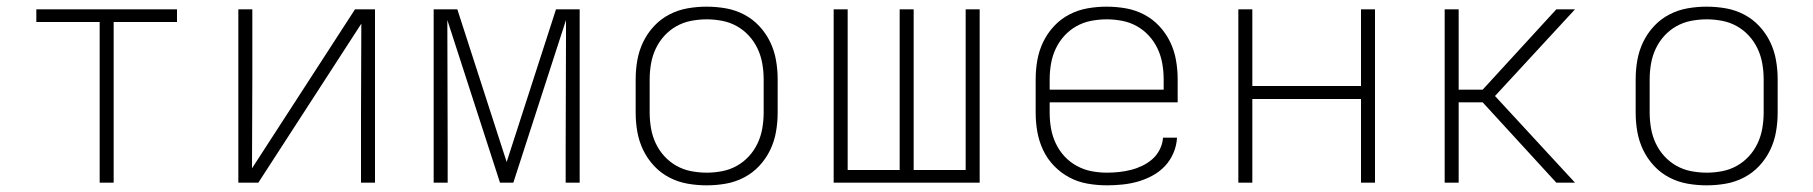

<svg xmlns="http://www.w3.org/2000/svg" viewBox="-20 -548 5440 576"><path d="M279 0V-482H89V-520H511V-482H321V0Z M695 0V-520H737V-312Q737 -245 736.5 -177.5Q736 -110 736 -43L1045 -520H1105V0H1063V-208Q1063 -275 1063.5 -342.5Q1064 -410 1064 -477L755 0Z M1281 0V-520H1352L1500 -62L1648 -520H1719V0H1677V-104Q1677 -189 1677.5 -274Q1678 -359 1678 -444V-488L1520 0H1480L1322 -488Q1322 -392 1322.5 -296Q1323 -200 1323 -104V0Z M2100 8Q2071 8 2042.5 3Q2014 -2 1988 -15.5Q1962 -29 1942 -50.5Q1922 -72 1909.5 -98Q1897 -124 1892 -152.5Q1887 -181 1887 -210V-310Q1887 -339 1892 -367.5Q1897 -396 1909.5 -422Q1922 -448 1942 -469.5Q1962 -491 1988 -504.5Q2014 -518 2042.5 -523Q2071 -528 2100 -528Q2129 -528 2157.5 -523Q2186 -518 2212 -504.5Q2238 -491 2258 -469.5Q2278 -448 2290.5 -422Q2303 -396 2308 -367.5Q2313 -339 2313 -310V-210Q2313 -181 2308 -152.5Q2303 -124 2290.5 -98Q2278 -72 2258 -50.5Q2238 -29 2212 -15.5Q2186 -2 2157.5 3Q2129 8 2100 8ZM2100 -30Q2123 -30 2146.5 -34.5Q2170 -39 2190.5 -50.5Q2211 -62 2227 -79.5Q2243 -97 2253 -118.5Q2263 -140 2267 -163.5Q2271 -187 2271 -210V-310Q2271 -333 2267 -356.5Q2263 -380 2253 -401.5Q2243 -423 2227 -440.5Q2211 -458 2190.5 -469.5Q2170 -481 2146.5 -485.5Q2123 -490 2100 -490Q2077 -490 2053.5 -485.5Q2030 -481 2009.5 -469.5Q1989 -458 1973 -440.5Q1957 -423 1947 -401.5Q1937 -380 1933 -356.5Q1929 -333 1929 -310V-210Q1929 -187 1933 -163.5Q1937 -140 1947 -118.5Q1957 -97 1973 -79.5Q1989 -62 2009.5 -50.5Q2030 -39 2053.5 -34.5Q2077 -30 2100 -30Z M2481 0V-520H2523V-38H2679V-520H2721V-38H2877V-520H2919V0Z M3301 8Q3272 8 3243 3Q3214 -2 3188.5 -15.5Q3163 -29 3142.5 -50Q3122 -71 3109.5 -97.5Q3097 -124 3092 -152.5Q3087 -181 3087 -210V-310Q3087 -339 3092 -367.5Q3097 -396 3109.5 -422Q3122 -448 3142 -469.5Q3162 -491 3188 -504.5Q3214 -518 3242.5 -523Q3271 -528 3300 -528Q3329 -528 3357.5 -523Q3386 -518 3412 -504.5Q3438 -491 3458 -469.5Q3478 -448 3490.5 -422Q3503 -396 3508 -367.5Q3513 -339 3513 -310V-241H3129V-210Q3129 -186 3133 -163Q3137 -140 3147 -118.5Q3157 -97 3173 -79.5Q3189 -62 3210 -50.5Q3231 -39 3254 -34.5Q3277 -30 3301 -30Q3319 -30 3337.5 -32Q3356 -34 3373.5 -38.5Q3391 -43 3407.5 -51Q3424 -59 3437.5 -71Q3451 -83 3459.5 -100Q3468 -117 3469 -135H3511Q3510 -112 3500.5 -89.5Q3491 -67 3475 -50Q3459 -33 3438 -21.5Q3417 -10 3394.5 -3.5Q3372 3 3348 5.5Q3324 8 3301 8ZM3471 -279V-310Q3471 -333 3467 -356.5Q3463 -380 3453 -401.5Q3443 -423 3427 -440.5Q3411 -458 3390.5 -469.5Q3370 -481 3346.5 -485.5Q3323 -490 3300 -490Q3277 -490 3253.5 -485.5Q3230 -481 3209.5 -469.5Q3189 -458 3173 -440.5Q3157 -423 3147 -401.5Q3137 -380 3133 -356.5Q3129 -333 3129 -310V-279Z M3695 0V-520H3737V-290H4063V-520H4105V0H4063V-251H3737V0Z M4314 0V-520H4356V-279H4428L4649 -520H4705L4465 -260L4705 0H4649L4428 -241H4356V0Z M5100 8Q5071 8 5042.5 3Q5014 -2 4988 -15.5Q4962 -29 4942 -50.5Q4922 -72 4909.5 -98Q4897 -124 4892 -152.5Q4887 -181 4887 -210V-310Q4887 -339 4892 -367.5Q4897 -396 4909.5 -422Q4922 -448 4942 -469.5Q4962 -491 4988 -504.5Q5014 -518 5042.5 -523Q5071 -528 5100 -528Q5129 -528 5157.5 -523Q5186 -518 5212 -504.5Q5238 -491 5258 -469.5Q5278 -448 5290.5 -422Q5303 -396 5308 -367.5Q5313 -339 5313 -310V-210Q5313 -181 5308 -152.5Q5303 -124 5290.5 -98Q5278 -72 5258 -50.5Q5238 -29 5212 -15.5Q5186 -2 5157.5 3Q5129 8 5100 8ZM5100 -30Q5123 -30 5146.5 -34.5Q5170 -39 5190.5 -50.5Q5211 -62 5227 -79.5Q5243 -97 5253 -118.5Q5263 -140 5267 -163.5Q5271 -187 5271 -210V-310Q5271 -333 5267 -356.5Q5263 -380 5253 -401.5Q5243 -423 5227 -440.5Q5211 -458 5190.5 -469.5Q5170 -481 5146.5 -485.5Q5123 -490 5100 -490Q5077 -490 5053.5 -485.5Q5030 -481 5009.5 -469.5Q4989 -458 4973 -440.5Q4957 -423 4947 -401.5Q4937 -380 4933 -356.5Q4929 -333 4929 -310V-210Q4929 -187 4933 -163.5Q4937 -140 4947 -118.5Q4957 -97 4973 -79.5Q4989 -62 5009.5 -50.5Q5030 -39 5053.5 -34.5Q5077 -30 5100 -30Z"/></svg>

Font: Iosevka Extralight Extended
Style: Regular
Weight: 200
Width: 7
Monospace: yes
Designer: Belleve Invis
Foundry: Belleve Invis
Version: Version 32.5.0; ttfautohint (v1.8.4)